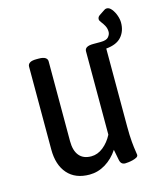

<svg xmlns="http://www.w3.org/2000/svg" viewBox="-102 -731 690 814"><g transform="rotate(-15 243.0 -324.0)"><path d="M486 -581Q486 -544 464.5 -519.5Q443 -495 397 -491V-149Q397 -108 399.5 -81Q402 -54 404.5 -39.5Q407 -25 407 -22Q407 -15 399.5 -11Q392 -7 382 -4.5Q372 -2 362.5 -1Q353 0 349 0Q330 0 326 -21.5Q322 -43 317 -68Q294 -33 261 -13Q228 7 191 7Q129 7 95 -31.5Q61 -70 61 -138V-502Q61 -512 70 -518Q79 -524 99 -524H109Q129 -524 138 -518Q147 -512 147 -502V-151Q147 -110 165 -88Q183 -66 218 -66Q246 -66 270.5 -85.5Q295 -105 311 -136V-502Q311 -524 349 -524H381Q407 -524 416 -535Q425 -546 425 -557Q425 -572 418.5 -584Q412 -596 405 -604.5Q398 -613 398 -619Q398 -629 407 -635L431 -651Q436 -655 443 -655Q454 -655 464 -642.5Q474 -630 480 -613Q486 -596 486 -581Z"/></g></svg>

Font: Asap Condensed VF Beta
Style: Regular
Weight: 400
Designer: Pablo Cosgaya
Foundry: Omnibus-Type
Version: Version 1.008